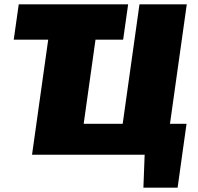

<svg xmlns="http://www.w3.org/2000/svg" viewBox="-20 -710 909 881"><path d="M523 0 620 -690H837L740 0ZM127 0 224 -690H441L344 0ZM336 0 356 -142H836L816 0ZM638 151 644 -7H817L795 151ZM43 -528 66 -690H568L545 -528Z"/></svg>

Font: Exo 2 Black
Style: Italic
Weight: 900
Italic angle: -8°
Designer: Natanael Gama
Foundry: Natanael Gama
Version: Version 2.010